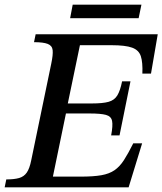

<svg xmlns="http://www.w3.org/2000/svg" viewBox="-35 -804 697 824"><path d="M517 0H-15L-8 -34Q26 -34 47 -40Q68 -46 80 -63.5Q92 -81 99 -116L185 -531Q193 -569 191 -588.5Q189 -608 170 -615.5Q151 -623 111 -623L118 -657H642L613 -488H576Q578 -536 569.5 -562.5Q561 -589 532 -599.5Q503 -610 444 -610H308L256 -360H359Q406 -360 431 -367Q456 -374 468.5 -394.5Q481 -415 489 -455H525L478 -223H442Q450 -265 446 -285Q442 -305 419.5 -311Q397 -317 350 -317H248L192 -46H311Q366 -46 400 -52Q434 -58 456.5 -73.5Q479 -89 497 -117Q515 -145 537 -189H575ZM560 -726H266L277 -784H572Z"/></svg>

Font: STIX Two Text Medium
Style: Italic
Weight: 500
Italic angle: -12°
Designer: Ross Mills, John Hudson & Paul Hanslow, Tiro Typeworks Ltd; with prior portions MicroPress Inc. and Coen Hoffman, Elsevi
Foundry: Tiro Typeworks Ltd
Version: Version 2.13 b171